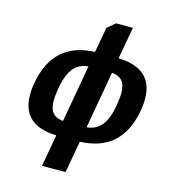

<svg xmlns="http://www.w3.org/2000/svg" viewBox="-129 -801 968 1102"><g transform="rotate(15 355.0 -250.0)"><path d="M258 10Q52 4 52 -177Q52 -214 59 -250Q105 -502 349 -510L376 -660L423 -700H523L489 -510Q696 -504 696 -323Q696 -286 689 -250Q643 2 398 10L364 200H224ZM334 -420Q281 -416 247.5 -377.5Q214 -339 199 -250Q192 -205 192 -182Q192 -130 213 -106.5Q234 -83 274 -80ZM549 -250Q556 -296 556 -318Q556 -370 535 -393.5Q514 -417 474 -420L414 -80Q466 -84 500 -122.5Q534 -161 549 -250Z"/></g></svg>

Font: Scada
Style: Bold Italic
Weight: 700
Italic angle: -10°
Version: Version 4.000